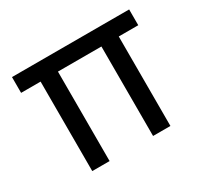

<svg xmlns="http://www.w3.org/2000/svg" viewBox="-118 -696 897 853"><g transform="rotate(-30 330.5 -270.0)"><path d="M130 0V-459H30V-540H631V-459H531V0H442V-459H219V0Z"/></g></svg>

Font: Vela Sans Med
Style: Regular
Weight: 500
Designer: Principal design: Mikhail Sharanda - project Manrope.
Design modification: Ravid Balaliev
Foundry: Mikhail Sharanda
Version: Version 1.001